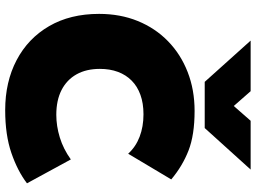

<svg xmlns="http://www.w3.org/2000/svg" viewBox="-143 -828 986 740"><g transform="rotate(90 350.0 -458.0)"><path d="M404.5 15Q295.5 15 211.8 -29Q128 -73 80.8 -154.2Q33.5 -235.5 33.5 -347Q33.5 -428.5 61 -496Q88.5 -563.5 138.8 -612.5Q189 -661.5 257.5 -688.2Q326 -715 407.5 -715Q500.5 -715 560.5 -691.5Q620.5 -668 671.5 -625L572.5 -459Q545.5 -488.5 506.8 -503.2Q468 -518 420.5 -518Q378 -518 345.5 -506.2Q313 -494.5 290.8 -472.5Q268.5 -450.5 257 -419.5Q245.5 -388.5 245.5 -350Q245.5 -297.5 266.5 -260Q287.5 -222.5 327 -202.2Q366.5 -182 422.5 -182Q465.5 -182 509.8 -195.5Q554 -209 594.5 -238L686.5 -69Q639.5 -33 570 -9Q500.5 15 404.5 15ZM295.5 -754 136.5 -931H331.5L388.5 -866L445.5 -931H633.5L473.5 -754Z"/></g></svg>

Font: Geologica Roman Black
Style: Regular
Weight: 900
Designer: Sindre Bremnes, Frode Helland
Foundry: Monokrom Skriftforlag AS
Version: Version 1.010;gftools[0.9.28]